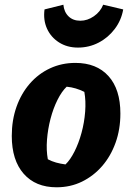

<svg xmlns="http://www.w3.org/2000/svg" viewBox="-20 -782 547 815"><path d="M220 13Q131 13 80.5 -44.5Q30 -102 30 -205Q30 -272 50 -328.5Q70 -385 106.5 -427Q143 -469 192.5 -492Q242 -515 300 -515Q390 -515 440.5 -459Q491 -403 491 -300Q491 -233 470.5 -176Q450 -119 413.5 -77Q377 -35 328 -11Q279 13 220 13ZM258 -84Q278 -103 296 -138.5Q314 -174 326 -218Q338 -262 341.5 -308Q345 -354 338 -392Q320 -401 301.5 -406.5Q283 -412 263 -414Q242 -394 224 -358Q206 -322 194.5 -278Q183 -234 179.5 -189Q176 -144 183 -106Q200 -97 218 -92Q236 -87 258 -84ZM311 -580Q265 -580 230.5 -602Q196 -624 179.5 -660.5Q163 -697 169 -742L249 -762Q252 -731 271 -712.5Q290 -694 321 -694Q351 -694 378.5 -713Q406 -732 418 -762L503 -742Q495 -696 467 -659Q439 -622 398.5 -601Q358 -580 311 -580Z"/></svg>

Font: Piazzolla Thin Black
Style: Italic
Weight: 900
Italic angle: -11.3°
Version: Version 2.005